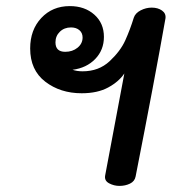

<svg xmlns="http://www.w3.org/2000/svg" viewBox="-20 -614 578 630"><path d="M523 -554Q487 -350 425 -35Q422 -19 406.5 -11.5Q391 -4 372 -4Q354 -4 338 -12.5Q322 -21 325 -38L388 -373Q370 -346 335 -327Q300 -308 248 -308Q178 -308 128.5 -346Q79 -384 79 -455Q79 -516 115.5 -555Q152 -594 209 -594Q258 -594 289.5 -566Q321 -538 321 -493Q321 -450 292.5 -420.5Q264 -391 218 -385Q233 -380 251 -380Q304 -380 339.5 -413Q375 -446 391 -481.5Q407 -517 419 -556Q424 -571 441.5 -580Q459 -589 478 -589Q498 -589 511.5 -579.5Q525 -570 523 -554ZM162 -475Q162 -444 194 -444Q218 -444 234.5 -457.5Q251 -471 251 -491Q251 -506 240.5 -515Q230 -524 213 -524Q191 -524 176.5 -510Q162 -496 162 -475Z"/></svg>

Font: Mali SemiBold
Style: Italic
Weight: 600
Italic angle: -10°
Version: Version 1.000; ttfautohint (v1.6)